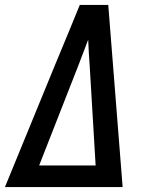

<svg xmlns="http://www.w3.org/2000/svg" viewBox="-26 -755 622 775"><path d="M-6 0H469L411 -735H296L253 -630L195 -490ZM132 -87 290 -490Q300 -516 310 -542.5Q320 -569 330 -595Q331 -569 332.5 -542.5Q334 -516 336 -490L360 -87Z"/></svg>

Font: Iosevka Sparkle Medium Oblique
Style: Regular
Weight: 500
Italic angle: -9°
Designer: Belleve Invis
Foundry: Belleve Invis
Version: Version 4.5.0; ttfautohint (v1.8.3)